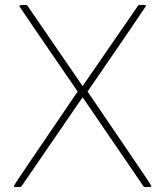

<svg xmlns="http://www.w3.org/2000/svg" viewBox="-20 -754 666 774"><path d="M584 0H566Q560 0 557 -5L313 -362L68 -5Q65 0 59 0H42Q36 0 36 -5Q36 -8 293 -385Q58 -727 58 -729Q58 -730 59.5 -732Q61 -734 83 -734Q89 -734 92 -729L313 -407L535 -729Q538 -734 544 -734H561Q568 -734 568 -729Q568 -727 333 -385Q590 -8 590 -5Q590 0 584 0Z"/></svg>

Font: YamahaIndonesia935. App Thin
Style: Regular
Weight: 100
Designer: Dalton Maag Ltd
Foundry: Dalton Maag Ltd
Version: Version 1.002